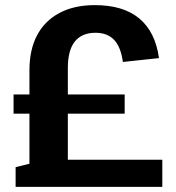

<svg xmlns="http://www.w3.org/2000/svg" viewBox="-20 -730 687 750"><path d="M95 -455Q95 -536 125 -592.5Q155 -649 212.5 -679.5Q270 -710 350 -710Q462 -710 524.5 -657.5Q587 -605 601 -503L460 -488Q452 -547 425.5 -574.5Q399 -602 353 -602Q300 -602 272.5 -568Q245 -534 245 -464V-2H95ZM41 -77 97 -91 199 -106H614V0H41ZM33 -361H467V-286H33Z"/></svg>

Font: Pathway Extreme SemiCondensed
Style: Bold
Weight: 700
Width: 4
Version: Version 1.001;gftools[0.9.26]